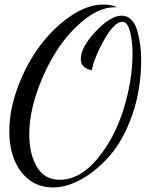

<svg xmlns="http://www.w3.org/2000/svg" viewBox="-20 -739 664 846"><path d="M495 -707H484Q422 -707 353.5 -653.5Q285 -600 232 -518.5Q179 -437 144 -336.5Q109 -236 109 -147Q109 -60 142.5 -3.5Q176 53 243 53Q332 53 408 -38Q484 -129 524 -256.5Q564 -384 564 -505Q564 -556 553 -599.5Q542 -643 519 -643Q485 -643 441.5 -568Q398 -493 384 -429Q336 -440 336 -478Q336 -531 401.5 -600.5Q467 -670 517 -670Q541 -670 559 -651.5Q577 -633 585.5 -602Q594 -571 598 -540.5Q602 -510 602 -477Q602 -347 564 -236.5Q526 -126 467.5 -57.5Q409 11 342 49Q275 87 213 87Q127 87 74 19Q21 -49 21 -161Q21 -255 59 -356.5Q97 -458 156 -537Q215 -616 290 -667.5Q365 -719 435 -719Q472 -719 495 -707Z"/></svg>

Font: Dancing Script
Style: Regular
Weight: 400
Designer: Pablo Impallari
Foundry: Pablo Impallari. www.impallari.com
Version: Version 1.002